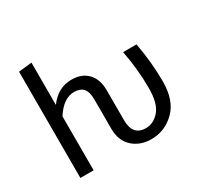

<svg xmlns="http://www.w3.org/2000/svg" viewBox="-158 -946 1201 1155"><g transform="rotate(-30 442.5 -368.0)"><path d="M789 -527Q815 -386 815 -255Q815 -123 746 -55.5Q677 12 583 12Q506 12 455 -34Q404 -80 404 -163V-365Q404 -421 382.5 -444Q361 -467 320 -467Q246 -467 187 -375V0H95V-738L187 -748V-454Q249 -539 343 -539Q415 -539 455.5 -496Q496 -453 496 -378V-171Q496 -62 587 -62Q641 -62 681.5 -109Q722 -156 722 -263Q722 -392 696 -527Z"/></g></svg>

Font: Fira Sans
Style: Regular
Weight: 400
Designer: Carrois Corporate & Edenspiekermann AG
Foundry: Carrois Corporate GbR & Edenspiekermann AG
Version: Version 4.106;PS 004.106;hotconv 1.0.70;makeotf.lib2.5.58329